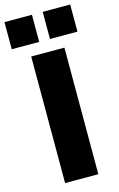

<svg xmlns="http://www.w3.org/2000/svg" viewBox="-160 -977 641 1033"><g transform="rotate(-15 160.0 -460.5)"><path d="M68 0V-705H253V0ZM190 -770V-921H343V-770ZM-23 -770V-921H130V-770Z"/></g></svg>

Font: Nunito Sans 11pt Black
Style: Regular
Weight: 900
Version: Version 3.101;gftools[0.9.27]